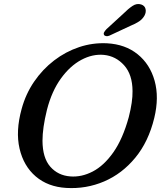

<svg xmlns="http://www.w3.org/2000/svg" viewBox="-20 -932 817 967"><path d="M519 -714Q611 -709 673.2 -658.8Q735.5 -608.5 758.8 -525Q782 -441.5 757 -338Q728 -218.5 661.5 -137.8Q595 -57 504.5 -18.2Q414 20.5 313.5 14.5Q221.5 9 160.2 -43.2Q99 -95.5 78.5 -183.5Q58 -271.5 89 -383.5Q109.5 -459 152 -521Q194.5 -583 252.5 -627.5Q310.5 -672 378.8 -694.8Q447 -717.5 519 -714ZM334 -43.5Q390.5 -39 447 -68.2Q503.5 -97.5 551 -165Q598.5 -232.5 628.5 -342Q638.5 -381 643.2 -413.8Q648 -446.5 647.5 -473.5Q647 -556.5 605.2 -603Q563.5 -649.5 503.5 -655.5Q446.5 -661 389.5 -630.5Q332.5 -600 286.5 -536.2Q240.5 -472.5 216.5 -379Q205 -332.5 199.5 -293.8Q194 -255 194 -223Q194.5 -136.5 233.5 -92.2Q272.5 -48 334 -43.5ZM600 -862Q626 -888 647.5 -902.2Q669 -916.5 691 -909.5Q709 -903.5 713 -887Q717 -870.5 707.5 -853Q697.5 -835.5 680.2 -824Q663 -812.5 636 -801.5L531 -752.5Q523 -749 515 -750Q507 -751 504 -756.5Q500.5 -763 504.8 -770.2Q509 -777.5 516 -785Z"/></svg>

Font: Fraunces 9pt SuperSoft
Style: Italic
Weight: 400
Italic angle: -16°
Version: Version 1.000;[b76b70a41]